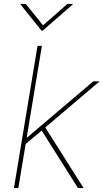

<svg xmlns="http://www.w3.org/2000/svg" viewBox="-20 -962 529 982"><path d="M104 -219.7 110.8 -259.3H119.6L457 -545.9H489.3L200.7 -300.8L197.3 -297.9ZM51.3 0 171.9 -727.5H194.3L73.7 0ZM378.9 0 189 -300.8 208.5 -314.9 407.7 0ZM111.8 -941.9 200.2 -832.5 324.7 -941.9H352.1L351.6 -939L198.2 -805.2H192.4L85 -939L85.4 -941.9Z"/></svg>

Font: Inter Thin
Style: Italic
Weight: 250
Italic angle: -9.3988°
Designer: Rasmus Andersson
Foundry: rsms
Version: Version 4.001;git-66647c0bb